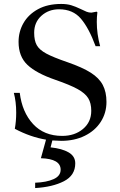

<svg xmlns="http://www.w3.org/2000/svg" viewBox="-20 -705 610 972"><path d="M245 6 236 41Q294 47 327.5 66.5Q361 86 361 122Q361 183 303.5 212.5Q246 242 158 247V220Q215 218 251 202Q287 186 287 154Q287 99 187 96L213 2Q134 -11 55 -53Q62 -91 62 -135Q62 -190 50 -235H80Q92 -137 147.5 -77Q203 -17 295 -17Q358 -17 400 -52Q442 -87 442 -144Q442 -183 426.5 -208Q411 -233 373 -254Q335 -275 260 -301Q164 -334 119 -376.5Q74 -419 74 -493Q74 -545 99 -588.5Q124 -632 172.5 -658.5Q221 -685 290 -685Q319 -685 340.5 -678.5Q362 -672 387 -660Q407 -650 418.5 -645.5Q430 -641 443 -641L469 -646L473 -643Q470 -619 470 -594Q470 -533 487 -471H464Q430 -563 389.5 -610.5Q349 -658 279 -658Q226 -658 189.5 -625Q153 -592 153 -539Q153 -500 166 -476.5Q179 -453 214 -434Q249 -415 322 -390Q397 -364 439.5 -337Q482 -310 500.5 -274.5Q519 -239 519 -189Q519 -133 490 -88Q461 -43 409 -17.5Q357 8 290 8Q275 8 245 6Z"/></svg>

Font: Ibarra Real Nova
Style: Regular
Weight: 400
Designer: Jose Maria Ribagorda & Octavio Pardo
Foundry: Jose Maria Ribagorda
Version: Version 1.014